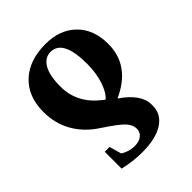

<svg xmlns="http://www.w3.org/2000/svg" viewBox="-196 -582 910 910"><g transform="rotate(-45 259.5 -127.0)"><path d="M417 86.9V95.7Q417 152.3 366.7 184.6Q316.4 216.8 226.6 216.8Q163.1 216.8 101.6 201.7V88.9H133.8L150.9 148.9Q161.6 157.2 180.9 163.8Q200.2 170.4 220.7 170.4Q252 170.4 269.3 156.2Q286.6 142.1 286.6 118.7Q286.6 93.3 264.6 69.1Q242.7 44.9 166 -5.4Q99.6 -48.8 64.5 -110.6Q29.3 -172.4 29.3 -249.5Q29.3 -353.5 92.3 -412.4Q155.3 -471.2 264.2 -471.2Q359.9 -471.2 417.5 -414.6Q475.1 -357.9 475.1 -260.3Q475.1 -115.7 322.8 -46.9Q417 17.6 417 86.9ZM254.4 -427.7Q216.3 -427.7 193.8 -390.1Q171.4 -352.5 171.4 -277.8Q171.4 -165.5 269 -90.8L279.3 -83Q305.2 -105.5 321.3 -154.8Q337.4 -204.1 337.4 -265.1Q337.4 -427.7 254.4 -427.7Z"/></g></svg>

Font: Tinos
Style: Bold
Weight: 700
Designer: Steve Matteson
Foundry: Monotype Imaging Inc.
Version: Version 1.23